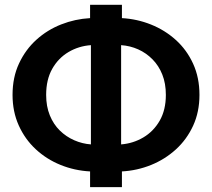

<svg xmlns="http://www.w3.org/2000/svg" viewBox="-20 -765 867 785"><path d="M348.3 0V-64.1Q284.5 -67.5 227.3 -90.8Q170.1 -114 126 -155Q81.9 -196 56.6 -252.3Q31.3 -308.5 31.3 -377Q31.3 -449 57.9 -505.7Q84.4 -562.5 129 -602.7Q173.6 -643 230.3 -665.2Q287 -687.5 348.3 -690.9V-745.3H478.5V-690.9Q540.4 -687.5 597.3 -664.7Q654.3 -641.9 698.9 -601.6Q743.5 -561.4 769.5 -504.6Q795.5 -447.9 795.5 -377Q795.5 -307.5 769.7 -251.2Q743.8 -194.9 699.2 -154.2Q654.5 -113.5 597.6 -90.5Q540.7 -67.5 478.5 -64.1V0ZM351.7 -174.6V-580.4Q302 -576.9 260.1 -552.2Q218.3 -527.4 193.5 -483.5Q168.7 -439.6 168.7 -377Q168.7 -330.1 183.7 -293.4Q198.7 -256.6 224.5 -231.4Q250.3 -206.1 283.4 -191.6Q316.5 -177.1 351.7 -174.6ZM475.2 -174.6Q524.4 -178.5 566 -203.1Q607.6 -227.6 632.9 -271.5Q658.1 -315.5 658.1 -377Q658.1 -423.9 643.6 -460.1Q629.2 -496.4 603.5 -522.4Q577.9 -548.4 544.9 -563.2Q511.8 -577.9 475.2 -580.4Z"/></svg>

Font: Raleway Thin
Style: Regular
Weight: 100
Designer: Matt McInerney, Pablo Impallari, Rodrigo Fuenzalida
Foundry: Matt McInerney, Pablo Impallari, Rodrigo Fuenzalida
Version: Version 4.026